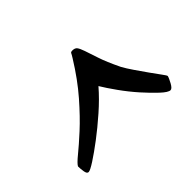

<svg xmlns="http://www.w3.org/2000/svg" viewBox="-60 -803 431 431"><g transform="rotate(-45 155.0 -587.5)"><path d="M15 -504Q18 -510 34 -523Q50 -536 73.5 -557.5Q97 -579 124.5 -610.5Q152 -642 178 -684Q183 -692 184 -694.5Q185 -697 190 -697Q198 -697 201.5 -692.5Q205 -688 209 -676.5Q213 -665 219.5 -645Q226 -625 241 -594Q247 -583 257 -568.5Q267 -554 276.5 -540.5Q286 -527 293.5 -517Q301 -507 301 -505Q300 -500 294 -489Q288 -478 283 -478Q276 -478 261.5 -491.5Q247 -505 230.5 -523.5Q214 -542 199 -563Q184 -584 175 -599Q156 -577 131.5 -555.5Q107 -534 84.5 -517Q62 -500 45 -489Q28 -478 23 -478Q18 -478 16.5 -487Q15 -496 15 -504Z"/></g></svg>

Font: Vermiglione Medium
Style: Italic
Weight: 500
Italic angle: -11°
Version: Version 1.000